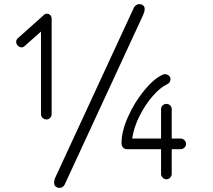

<svg xmlns="http://www.w3.org/2000/svg" viewBox="-20 -868 1040 937"><path d="M232 -311Q232 -300 224.5 -292.5Q217 -285 207 -285Q196 -285 188 -292.5Q180 -300 180 -311V-714L101 -644Q94 -637 85 -637Q75 -637 67 -645Q59 -653 59 -664Q59 -676 69 -683L192 -793Q199 -801 210 -801Q219 -801 225.5 -794Q232 -787 232 -776ZM296 32Q293 39 286 44Q279 49 272 49Q260 49 252 42.5Q244 36 244 25Q244 10 251 -4L634 -832Q637 -838 644.5 -843Q652 -848 659 -848Q671 -848 678.5 -841.5Q686 -835 686 -825Q686 -812 679 -796ZM861 -192Q872 -192 880 -184Q888 -176 888 -166Q888 -155 880 -147.5Q872 -140 861 -140H818V-19Q818 -9 810.5 -1Q803 7 792 7Q782 7 774 -1Q766 -9 766 -19V-140H601Q588 -140 580.5 -148Q573 -156 573 -169Q573 -227 605 -298.5Q637 -370 684.5 -427.5Q732 -485 775 -504Q778 -506 784 -506Q796 -506 804 -499Q812 -492 812 -481Q812 -473 807.5 -466.5Q803 -460 796 -457Q763 -442 726 -400Q689 -358 661 -302Q633 -246 625 -192H766V-335Q766 -346 773.5 -353.5Q781 -361 792 -361Q803 -361 810.5 -353.5Q818 -346 818 -335V-192Z"/></svg>

Font: Tsukimi Rounded
Style: Regular
Weight: 400
Designer: Takashi Funayama
Foundry: Takashi Funayama
Version: Version 1.032; ttfautohint (v1.8.3)